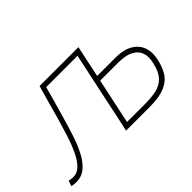

<svg xmlns="http://www.w3.org/2000/svg" viewBox="-118 -755 1023 1023"><g transform="rotate(-45 394.0 -243.5)"><path d="M-5 7Q-11.5 7 -21 6Q-30.5 5 -39 3L-28.5 -27.5Q-20.5 -25.5 -11.5 -24.5Q-2.5 -23.5 2.5 -23.5Q33.5 -23.5 57.2 -47.8Q81 -72 99.8 -111.8Q118.5 -151.5 133.5 -198.5Q148.5 -245.5 161.5 -291Q175.5 -341.5 190 -393Q204.5 -444 218.5 -494H511.5Q501.5 -448 492.5 -405Q483.5 -362 473.5 -315H612.5Q697.5 -315 738.5 -270Q767.5 -237.5 767.5 -189.5Q767.5 -170.5 763 -149Q754 -105.5 734 -71.8Q714 -38 671.2 -19Q628.5 0 550 0H376.5Q388.5 -56.5 400 -109Q411 -161 423.5 -221L434 -270.5Q445.5 -324 455.5 -370.5Q465 -417 475.5 -465H239.5L214.5 -375Q202 -330 188 -282Q173 -229.5 156.2 -178.2Q139.5 -127 117.5 -85Q95.5 -43 65.8 -18Q36 7 -5 7ZM412.5 -29H549Q595 -29 632.2 -36.8Q669.5 -44.5 695.5 -71.2Q721.5 -98 733.5 -154Q738 -174 738 -190.5Q738 -208 733 -221.5Q723.5 -247.5 702.8 -261.5Q682 -275.5 656.8 -280.8Q631.5 -286 609.5 -286H467.5L464 -270.5Q450 -205.5 437.8 -148Q425.5 -90.5 412.5 -29Z"/></g></svg>

Font: Heraclito Thin
Style: Italic
Weight: 100
Italic angle: -12°
Designer: Kostas Bartsokas (font) & Cristiano Sobral (main changes)
Foundry: Kostas Bartsokas (font) & Cristiano Sobral (main changes)
Version: Version 1.00;July 8, 2020;FontCreator 13.0.0.2655 64-bit